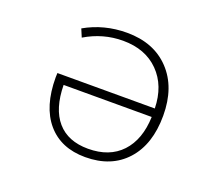

<svg xmlns="http://www.w3.org/2000/svg" viewBox="-124 -915 1248 1100"><g transform="rotate(20 500.0 -365.0)"><path d="M771.5 -387.7Q768.6 -525.4 687 -607.9Q605.5 -690.4 468.8 -690.4Q346.7 -690.4 239.3 -626L218.8 -674.8Q335 -741.2 474.6 -741.2Q638.7 -741.2 734.9 -639.6Q831.1 -538.1 831.1 -365.2Q831.1 -189.5 740.2 -89.4Q649.4 10.7 491.2 10.7Q342.8 10.7 259.8 -86.4Q176.8 -183.6 176.8 -361.3Q176.8 -364.3 177.2 -372.1Q177.7 -379.9 177.7 -387.7ZM771.5 -335.9H234.4Q236.3 -191.4 301.8 -115.7Q367.2 -40 490.2 -40Q620.1 -40 693.4 -118.2Q766.6 -196.3 771.5 -335.9Z"/></g></svg>

Font: Gen Shin Gothic Monospace Light
Style: Regular
Weight: 300
Designer: [Source Han Sans]
Ryoko NISHIZUKA  (kana & ideographs); Paul D. Hunt (Latin, Greek & Cyrillic); Wenlong ZHANG  (bopomofo
Version: Version 1.002.20150607